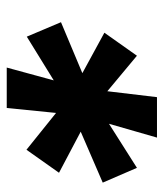

<svg xmlns="http://www.w3.org/2000/svg" viewBox="23 -636 497 584"><g transform="rotate(90 272.0 -343.5)"><path d="M47 -280 202 -345 79 -412 149 -511 257 -421 275 -572H398L356 -426L490 -511L535 -407L380 -340L505 -274L435 -175L323 -265L308 -115H185L224 -258L91 -176Z"/></g></svg>

Font: Kufam
Style: Bold Italic
Weight: 700
Italic angle: -11°
Designer: Artur Schmal
Foundry: Original Type
Version: Version 1.301; ttfautohint (v1.8.3)